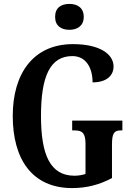

<svg xmlns="http://www.w3.org/2000/svg" viewBox="-20 -949 673 979"><path d="M334 -797C374 -797 407 -817 407 -863C407 -910 374 -929 334 -929C292 -929 261 -910 261 -863C261 -817 292 -797 334 -797ZM348 10C422 10 487 -7 551 -41V-211C551 -270 562 -284 596 -284H604V-334H348V-284H361C400 -284 416 -270 416 -215V-62C398 -56 378 -53 360 -53C235 -53 189 -161 189 -358C189 -559 235 -663 349 -663C418 -663 452 -604 452 -529C524 -529 559 -564 559 -610C559 -674 487 -724 352 -724C150 -724 45 -574 45 -358C45 -137 144 10 348 10Z"/></svg>

Font: Noto Serif Georgian ExtraCondensed Bold
Style: Regular
Weight: 700
Width: 2
Designer: Monotype Design Team, Akaki Razmadze
Foundry: Google LLC
Version: Version 2.003